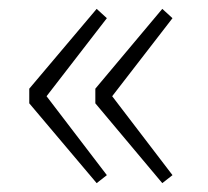

<svg xmlns="http://www.w3.org/2000/svg" viewBox="-20 -494 469 433"><path d="M198 -81 46 -261V-294L198 -474L221 -453L85 -277L221 -99ZM346 -81 195 -261V-294L346 -474L369 -453L233 -277L369 -99Z"/></svg>

Font: Shanggu Sans SC VF
Style: Regular
Weight: 250
Designer: GuiWonder
Version: Version 1.021